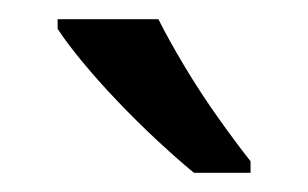

<svg xmlns="http://www.w3.org/2000/svg" viewBox="-20 -786 321 200"><path d="M145 -766Q156 -744 172.5 -716.5Q189 -689 207.5 -663Q226 -637 241 -618V-606H182Q165 -620 144 -639.5Q123 -659 102.5 -680.5Q82 -702 65.5 -722Q49 -742 40 -756V-766Z"/></svg>

Font: lmalayalam85
Style: Book
Weight: 400
Designer: Jelle Bosma - Monotype Design Team
Foundry: Monotype Imaging Inc.
Version: Version 2.003